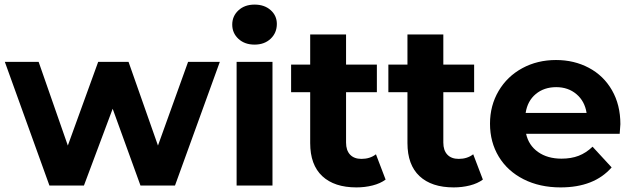

<svg xmlns="http://www.w3.org/2000/svg" viewBox="-20 -807 2750 835"><path d="M936 -538 741 0H591L470 -334L345 0H195L1 -538H148L275 -174L407 -538H539L667 -174L798 -538Z M1009 -538H1165V0H1009ZM990 -700Q990 -737 1017 -762Q1044 -787 1087 -787Q1130 -787 1157 -763Q1184 -739 1184 -703Q1184 -664 1157 -638.5Q1130 -613 1087 -613Q1044 -613 1017 -638Q990 -663 990 -700Z M1657 -26Q1634 -9 1600.5 -0.5Q1567 8 1530 8Q1434 8 1381.5 -41Q1329 -90 1329 -185V-406H1246V-526H1329V-657H1485V-526H1619V-406H1485V-187Q1485 -153 1502.5 -134.5Q1520 -116 1552 -116Q1589 -116 1615 -136Z M2080 -26Q2057 -9 2023.5 -0.5Q1990 8 1953 8Q1857 8 1804.5 -41Q1752 -90 1752 -185V-406H1669V-526H1752V-657H1908V-526H2042V-406H1908V-187Q1908 -153 1925.5 -134.5Q1943 -116 1975 -116Q2012 -116 2038 -136Z M2675 -225H2268Q2279 -175 2320 -146Q2361 -117 2422 -117Q2464 -117 2496.5 -129.5Q2529 -142 2557 -169L2640 -79Q2564 8 2418 8Q2327 8 2257 -27.5Q2187 -63 2149 -126Q2111 -189 2111 -269Q2111 -348 2148.5 -411.5Q2186 -475 2251.5 -510.5Q2317 -546 2398 -546Q2477 -546 2541 -512Q2605 -478 2641.5 -414.5Q2678 -351 2678 -267Q2678 -264 2675 -225ZM2266 -316H2531Q2523 -367 2487 -397.5Q2451 -428 2399 -428Q2346 -428 2310 -398Q2274 -368 2266 -316Z"/></svg>

Font: Montserrat-Bold
Style: Bold
Weight: 700
Version: Version 7.200